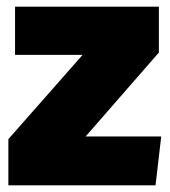

<svg xmlns="http://www.w3.org/2000/svg" viewBox="-20 -554 507 574"><path d="M455 -534H25V-390H227L5 -138V0H445L462 -146H236L455 -397Z"/></svg>

Font: Fira Sans Heavy
Style: Regular
Weight: 900
Designer: bBox Type GmbH & Carrois Corporate GbR & Edenspiekermann AG
Foundry: bBox Type GmbH & Carrois Corporate GbR & Edenspiekermann AG
Version: Version 4.300;PS 004.300;hotconv 1.0.88;makeotf.lib2.5.64775